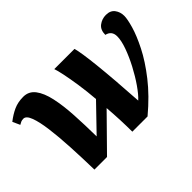

<svg xmlns="http://www.w3.org/2000/svg" viewBox="-105 -792 1035 1035"><g transform="rotate(-45 412.5 -274.5)"><path d="M126 0Q124 -94 119.5 -178Q115 -262 106.5 -326.5Q98 -391 84 -428Q70 -465 49 -465Q38 -465 30 -461.5Q22 -458 14 -453L-5 -495Q27 -520 59 -534.5Q91 -549 132 -549Q174 -549 199.5 -515.5Q225 -482 238 -422.5Q251 -363 255.5 -285Q260 -207 261 -118L401 -263Q396 -326 387.5 -382.5Q379 -439 370.5 -479.5Q362 -520 356 -536H510Q521 -499 533 -385.5Q545 -272 556 -96Q580 -118 608.5 -159Q637 -200 662.5 -248.5Q688 -297 704.5 -343Q721 -389 721 -421Q721 -463 681 -472Q681 -510 705 -528Q729 -546 759 -546Q793 -546 809.5 -524Q826 -502 826 -472Q826 -448 812 -399Q798 -350 765 -284.5Q732 -219 674.5 -145.5Q617 -72 531 0H415Q415 -41 413 -89Q411 -137 407 -188L222 0Z"/></g></svg>

Font: Noto Serif ExtraBold
Style: Italic
Weight: 800
Italic angle: -12°
Designer: Monotype Design Team
Foundry: Monotype Imaging Inc.
Version: Version 2.013